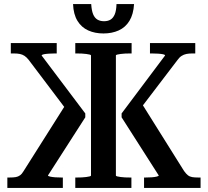

<svg xmlns="http://www.w3.org/2000/svg" viewBox="-20 -921 1019 941"><path d="M686 0V-51H694Q708 -51 723 -52Q738 -53 748 -55.5Q758 -58 758 -61L576 -346V-365L789 -649Q789 -653 779.5 -655Q770 -657 755.5 -658Q741 -659 725 -659H715V-710H937V-659H922Q906 -659 893.5 -656.5Q881 -654 870 -647Q859 -640 850 -627L651 -366L669 -423L882 -83Q892 -69 901 -62Q910 -55 922 -53Q934 -51 951 -51H963V0ZM288 0H16V-51H27Q45 -51 57 -53Q69 -55 78.5 -62Q88 -69 96 -83L311 -423L319 -365L121 -627Q111 -640 100.5 -647Q90 -654 77.5 -656.5Q65 -659 49 -659H33V-710H258V-659H248Q234 -659 219 -658Q204 -657 194.5 -655Q185 -653 184 -649L398 -365V-346L215 -61Q215 -58 225.5 -55.5Q236 -53 251 -52Q266 -51 280 -51H288ZM349 0V-51H358Q369 -51 381 -51.5Q393 -52 403 -53.5Q413 -55 419.5 -56.5Q426 -58 426 -61V-649Q426 -652 419.5 -653.5Q413 -655 403 -656.5Q393 -658 380.5 -658.5Q368 -659 357 -659H349V-710H625V-659H617Q606 -659 593.5 -658.5Q581 -658 571 -656.5Q561 -655 554.5 -653.5Q548 -652 548 -649V-61Q548 -58 554.5 -56.5Q561 -55 571 -53.5Q581 -52 593 -51.5Q605 -51 616 -51H624V0ZM487 -757Q445 -757 412 -772Q379 -787 359.5 -819Q340 -851 338 -901H427Q429 -869 436.5 -851Q444 -833 457.5 -825Q471 -817 490 -817Q509 -817 522 -825Q535 -833 542.5 -851Q550 -869 551 -901H637Q634 -851 614.5 -819Q595 -787 562 -772Q529 -757 487 -757Z"/></svg>

Font: Roboto Serif 28pt Condensed Medium
Style: Regular
Weight: 500
Width: 3
Designer: Greg Gazdowicz
Foundry: Commercial Type
Version: Version 1.008